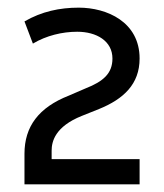

<svg xmlns="http://www.w3.org/2000/svg" viewBox="-20 -832 428 502"><path d="M44 -430V-350H345V-416H115V-438C115 -462 124 -501 194 -529L239 -547C303 -573 345 -612 345 -679C345 -775 259 -812 186 -812C136 -812 89 -802 44 -776L66 -718C101 -739 143 -749 182 -749C232 -749 274 -725 274 -679C274 -640 250 -619 204 -601L160 -582C81 -551 44 -501 44 -430Z"/></svg>

Font: Finlandica
Style: Regular
Weight: 400
Designer: Niklas Ekholm, Juho Hiilivirta, Jaakko Suomalainen
Foundry: Helsinki Type Studio
Version: Version 2.000;Glyphs 3.2 (3202)